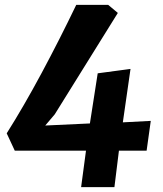

<svg xmlns="http://www.w3.org/2000/svg" viewBox="-20 -767 668 787"><path d="M312.5 0 332.5 -149.5H40.5L7.5 -220.5Q77 -330.5 150.8 -468Q224.5 -605.5 292.5 -747H423.5L463 -714L204.5 -298.5L165.5 -252.5L348.5 -261L380.5 -466.5L515 -484.5L483.5 -265.5L598 -271.5L581 -149.5H467.5L449 0Z"/></svg>

Font: Merriweather Sans Italic
Style: Bold
Weight: 700
Italic angle: -7.5°
Designer: Eben Sorkin
Foundry: Eben Sorkin
Version: Version 1.008; ttfautohint (v1.7.19-72a1) -l 8 -r 50 -G 200 